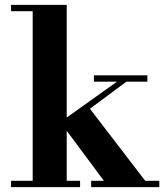

<svg xmlns="http://www.w3.org/2000/svg" viewBox="-20 -770 691 790"><path d="M25.5 0V-26H114.5V-724H25.5V-750H254.5V-26H309.5V0ZM355 0V-26H407.5L228 -267.5L461.5 -434H366.5V-460H586.5V-434H500L350 -322.5L577.5 -26H635.5V0Z"/></svg>

Font: Bodoni Moda 9pt
Style: Bold
Weight: 700
Designer: Owen Earl
Foundry: indestructible type
Version: Version 2.005